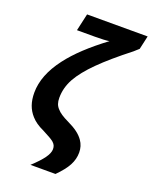

<svg xmlns="http://www.w3.org/2000/svg" viewBox="-172 -852 902 1139"><g transform="rotate(20 279.0 -283.0)"><path d="M258.8 61Q258.8 47.4 254.2 37.4Q249.5 27.3 238.8 18.1Q223.1 4.9 166.5 -23.9Q116.2 -46.4 87.9 -78.6Q63.5 -105.5 51.5 -139.4Q39.6 -173.3 39.6 -216.8Q39.6 -327.6 127.9 -443.4Q204.6 -544.9 354.5 -656.2Q325.7 -651.4 263.7 -651.4H150.9L175.3 -759.8H557.6L538.6 -674.8L509.3 -648.4Q393.1 -557.6 323.7 -488.5Q254.4 -419.4 222.2 -361.8Q189.5 -302.7 189.5 -238.8Q189.5 -216.8 195.3 -200.7Q201.2 -184.6 213.9 -171.9Q232.9 -148.9 287.6 -123Q325.7 -105 350.1 -86.4Q374.5 -67.9 389.2 -46.4Q411.6 -14.2 411.6 26.9Q411.6 68.4 391.1 107.2Q370.6 146 322.8 193.8H164.6Q212.4 149.9 235.6 117.7Q258.8 85.4 258.8 61Z"/></g></svg>

Font: Viking Open Sans
Style: Bold Italic
Weight: 700
Italic angle: -12°
Foundry: Ascender Corporation
Version: Version 2.000